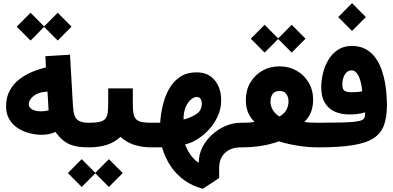

<svg xmlns="http://www.w3.org/2000/svg" viewBox="-20 -921 2456 1200"><path d="M276.9 -348.1 283.7 -231.4Q271.5 -228.5 260.3 -226.8Q249 -225.1 238.8 -225.1Q198.7 -225.1 179.2 -238.3Q159.7 -251.5 159.7 -269.5Q159.7 -284.7 171.6 -302.2Q183.6 -319.8 209.5 -333.3Q235.4 -346.7 276.9 -348.1ZM536.1 0V-153.8H535.6Q496.1 -153.8 475.1 -164.8Q454.1 -175.8 446 -199.2Q438 -222.7 436 -258.8L417.5 -579.1L263.7 -569.8L267.1 -499.5Q224.1 -489.7 180.2 -471.4Q136.2 -453.1 99.4 -424.3Q62.5 -395.5 40.3 -354Q18.1 -312.5 18.1 -255.9Q18.1 -208.5 38.6 -174.6Q59.1 -140.6 92.3 -119.6Q125.5 -98.6 164.1 -88.6Q202.6 -78.6 238.8 -78.6Q264.6 -78.6 287.6 -83.3Q310.5 -87.9 326.2 -96.7Q350.6 -63.5 377 -42Q403.3 -20.5 440.9 -10.3Q478.5 0 535.6 0ZM254.4 -754.4 340.8 -667.5 427.2 -754.4 340.8 -841.3ZM84.5 -754.4 170.9 -667.5 257.3 -754.4 170.9 -841.3Z M536.1 -153.8Q504.4 -153.8 481.7 -131.3Q459 -108.9 459 -77.1Q459 -45.4 481.7 -22.7Q504.4 0 536.1 0Q595.7 0 645.5 -15.1Q695.3 -30.3 732.9 -65.9Q770.5 -31.2 819.1 -15.6Q867.7 0 928.2 0H929.2V-153.8H928.2Q889.2 -153.8 866.2 -158.4Q843.3 -163.1 830.6 -175.8Q817.9 -189 814 -212.4Q810.1 -235.8 810.1 -272.9V-368.7H656.2V-272.9Q656.2 -237.3 652.8 -214.4Q649.4 -191.4 637.7 -178.2Q625.5 -164.1 601.3 -158.9Q577.1 -153.8 536.1 -153.8ZM574.2 160.6 660.6 247.6 747.1 160.6 660.6 73.7ZM404.3 160.6 490.7 247.6 577.1 160.6 490.7 73.7Z M1127 -173.8Q1127 -221.2 1140.9 -252.4Q1154.8 -283.7 1173.8 -299.3Q1192.9 -314.9 1208 -314.9Q1226.6 -314.9 1233.9 -302.7Q1241.2 -290.5 1241.2 -274.4Q1241.2 -230 1207.3 -208Q1173.3 -186 1127 -173.8ZM1485.8 0V-153.8H1485.4Q1436 -153.8 1389.2 -133.5Q1342.3 -113.3 1304.7 -78.6Q1267.1 -43.9 1244.9 0Q1222.7 43.9 1222.7 91.3V92.3L1218.3 94.7Q1201.2 83 1185.5 65.2Q1169.9 47.4 1157.5 25.6Q1145 3.9 1136.7 -18.6Q1172.4 -25.4 1211.7 -49.6Q1251 -73.7 1285.2 -110.6Q1319.3 -147.5 1340.8 -194.3Q1362.3 -241.2 1362.3 -293.5Q1362.3 -370.1 1322 -419.4Q1281.7 -468.8 1208 -468.8Q1149.4 -468.8 1107.9 -442.1Q1066.4 -415.5 1039.8 -370.4Q1013.2 -325.2 999 -269Q984.9 -212.9 981 -153.8Q968.3 -153.8 955.8 -153.8Q943.4 -153.8 929.2 -153.8Q897.5 -153.8 874.8 -131.3Q852.1 -108.9 852.1 -77.1Q852.1 -45.4 874.8 -22.7Q897.5 0 929.2 0Q945.8 0 961.4 0Q977.1 0 992.7 0Q1012.2 65.9 1047.1 117.9Q1082 169.9 1132.3 205.8Q1182.6 241.7 1247.6 258.8L1349.6 191.9V131.3Q1349.6 69.3 1386 34.7Q1422.4 0 1485.4 0Z M1485.8 -153.8Q1454.1 -153.8 1431.4 -131.3Q1408.7 -108.9 1408.7 -77.1Q1408.7 -45.4 1431.4 -22.7Q1454.1 0 1485.8 0Q1554.2 0 1611.3 -9Q1668.5 -18.1 1723.6 -37.6Q1772.9 -21.5 1839.1 -10.7Q1905.3 0 1967.3 0H1967.8V-153.8H1967.3Q1952.1 -153.8 1924.3 -154.8Q1896.5 -155.8 1882.3 -159.2Q1908.7 -184.1 1922.9 -218.8Q1937 -253.4 1937 -297.9Q1937 -358.4 1908.9 -405.5Q1880.9 -452.6 1833.3 -479.5Q1785.6 -506.3 1727.1 -506.3Q1667.5 -506.3 1619.9 -479.2Q1572.3 -452.1 1544.4 -404.8Q1516.6 -357.4 1516.6 -295.9Q1516.6 -250 1531 -216.8Q1545.4 -183.6 1571.3 -159.2Q1550.3 -155.3 1528.3 -154.5Q1506.3 -153.8 1485.8 -153.8ZM1726.1 -192.9Q1700.7 -208 1685.5 -232.9Q1670.4 -257.8 1670.4 -287.6Q1670.4 -314 1683.8 -333.3Q1697.3 -352.5 1727.1 -352.5Q1756.3 -352.5 1769.8 -333Q1783.2 -313.5 1783.2 -287.6Q1783.2 -256.8 1768.8 -232.4Q1754.4 -208 1726.1 -192.9ZM1716.8 -679.2 1803.2 -592.3 1889.6 -679.2 1803.2 -766.1ZM1547.4 -679.2 1633.8 -592.3 1720.2 -679.2 1633.8 -766.1Z M2262.2 -218.8Q2262.2 -201.7 2259.5 -190.2Q2256.8 -178.7 2243.4 -171.4Q2230 -164.1 2198.7 -160.4Q2167.5 -156.7 2111.8 -155.3Q2056.2 -153.8 1967.8 -153.8Q1935.5 -153.8 1913.1 -131.3Q1890.6 -108.9 1890.6 -77.1Q1890.6 -45.4 1913.3 -22.7Q1936 0 1967.8 0Q2100.1 0 2184.3 -13.4Q2268.6 -26.9 2315.2 -57.4Q2361.8 -87.9 2380.1 -139.2Q2398.4 -190.4 2398.4 -266.1Q2398.4 -287.6 2396.2 -322.8Q2394 -357.9 2387.2 -399.4Q2380.4 -440.9 2366.2 -482.2Q2352.1 -523.4 2327.9 -557.9Q2303.7 -592.3 2267.3 -613Q2231 -633.8 2179.2 -633.8Q2127.9 -633.8 2091.6 -609.6Q2055.2 -585.4 2032.2 -546.6Q2009.3 -507.8 1998.5 -462.6Q1987.8 -417.5 1987.8 -375.5Q1987.8 -316.4 2010 -278.8Q2032.2 -241.2 2072 -223.4Q2111.8 -205.6 2163.6 -205.6Q2189.5 -205.6 2213.6 -208.5Q2237.8 -211.4 2262.2 -218.8ZM2244.1 -351.1Q2230.5 -347.2 2213.4 -345.9Q2196.3 -344.7 2178.7 -344.7Q2143.1 -344.7 2131.3 -355.2Q2119.6 -365.7 2119.6 -391.1Q2119.6 -417.5 2127 -437.7Q2134.3 -458 2147 -469.5Q2159.7 -481 2176.3 -481Q2189 -481 2199.7 -473.4Q2210.4 -465.8 2219 -450.2Q2227.5 -434.6 2234.1 -409.9Q2240.7 -385.3 2244.1 -351.1ZM2093.8 -814.5 2180.2 -727.5 2266.6 -814.5 2180.2 -901.4Z"/></svg>

Font: Estedad-VF-FD Black
Style: Regular
Weight: 900
Designer: Amin Abedi
Version: Version 4.000